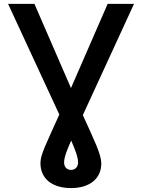

<svg xmlns="http://www.w3.org/2000/svg" viewBox="-20 -747 728 983"><path d="M21.3 -727.3 283.7 -160.5C213.4 -4.3 187.1 45.1 187.1 88.1C187.1 169 248.2 215.9 343.8 215.9C438.9 215.9 498.6 167.6 498.6 89.8C498.6 44 463.4 -27 404.1 -157.7L666.2 -727.3H531.2L343.4 -296.2L156.2 -727.3ZM308.2 84.9C308.2 58.9 321.7 23.8 344.5 -27.3C367.2 24.5 379.6 58.6 379.6 84.5C379.6 106.9 366.1 122.9 343.8 122.9C321.7 122.9 308.2 107.6 308.2 84.9Z"/></svg>

Font: Magic Ui Pro Semi Bold
Style: Regular
Weight: 600
Designer: Stefan Endress, Andreas Faust
Version: Version 1.000;FEAKit 1.0